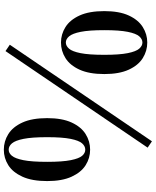

<svg xmlns="http://www.w3.org/2000/svg" viewBox="77 -876 833 1028"><g transform="rotate(-90 494.0 -361.5)"><path d="M207 -296Q162 -296 124 -320Q86 -344 62.5 -395Q39 -446 39 -526Q39 -607 62.5 -658.5Q86 -710 124 -734Q162 -758 207 -758Q252 -758 290.5 -734Q329 -710 352.5 -658.5Q376 -607 376 -526Q376 -446 352.5 -395Q329 -344 290.5 -320Q252 -296 207 -296ZM207 -322Q226 -322 241 -339Q256 -356 265 -400.5Q274 -445 274 -526Q274 -608 265 -652.5Q256 -697 241 -714.5Q226 -732 207 -732Q189 -732 174.5 -715Q160 -698 151 -653.5Q142 -609 142 -526Q142 -444 151 -399.5Q160 -355 174.5 -338.5Q189 -322 207 -322ZM781 10Q736 10 697.5 -14Q659 -38 635.5 -89Q612 -140 612 -220Q612 -301 635.5 -352.5Q659 -404 697.5 -428Q736 -452 781 -452Q825 -452 863.5 -428Q902 -404 925.5 -352.5Q949 -301 949 -220Q949 -140 925.5 -89Q902 -38 863.5 -14Q825 10 781 10ZM781 -16Q799 -16 814 -33Q829 -50 838 -94.5Q847 -139 847 -220Q847 -302 838 -346.5Q829 -391 814 -408.5Q799 -426 781 -426Q763 -426 748 -409Q733 -392 724 -347.5Q715 -303 715 -220Q715 -139 724 -94.5Q733 -50 748 -33Q763 -16 781 -16ZM252 35 218 12 735 -749 769 -726Z"/></g></svg>

Font: Noto Serif TC ExtraLight Black
Style: Regular
Weight: 900
Version: Version 2.003-H1;hotconv 1.1.1;makeotfexe 2.6.0